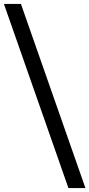

<svg xmlns="http://www.w3.org/2000/svg" viewBox="-58 -862 457 982"><path d="M292 100H379L49 -842H-38Z"/></svg>

Font: ICO Headline
Style: Regular
Weight: 500
Designer: Julieta Ulanovsky
Foundry: Julieta Ulanovsky
Version: Version 7.200